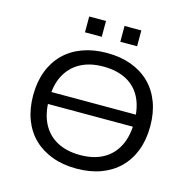

<svg xmlns="http://www.w3.org/2000/svg" viewBox="-127 -1025 1155 1160"><g transform="rotate(15 451.0 -445.0)"><path d="M149 -324V-399H773V-324ZM451 9Q367 9 299.5 -16Q232 -41 184 -87.5Q136 -134 110.5 -201Q85 -268 85 -352Q85 -436 110.5 -503Q136 -570 183.5 -617Q231 -664 299 -689Q367 -714 451 -714Q536 -714 603.5 -689Q671 -664 718.5 -617.5Q766 -571 791.5 -504Q817 -437 817 -353Q817 -269 791.5 -202Q766 -135 718.5 -88Q671 -41 603.5 -16Q536 9 451 9ZM451 -76Q535 -76 594 -108Q653 -140 685 -202Q717 -264 717 -353Q717 -443 686 -504.5Q655 -566 595 -597.5Q535 -629 451 -629Q368 -629 308.5 -597Q249 -565 216.5 -504Q184 -443 184 -352Q184 -263 216 -201.5Q248 -140 308 -108Q368 -76 451 -76ZM510 -800V-899H615V-800ZM289 -800V-899H394V-800Z"/></g></svg>

Font: Nunito Sans 7pt SemiExpanded
Style: Regular
Weight: 400
Width: 6
Designer: Vernon Adams
Foundry: Vernon Adams
Version: Version 3.101;gftools[0.9.27]